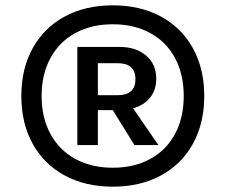

<svg xmlns="http://www.w3.org/2000/svg" viewBox="-20 -690 846 720"><path d="M746 -330Q746 -228 703.5 -151Q661 -74 583.5 -32Q506 10 403 10Q300 10 222.5 -32Q145 -74 102.5 -151Q60 -228 60 -330Q60 -432 102.5 -509Q145 -586 222.5 -628Q300 -670 403 -670Q506 -670 583.5 -628Q661 -586 703.5 -509Q746 -432 746 -330ZM669 -330Q669 -411 636.5 -472Q604 -533 543.5 -566Q483 -599 403 -599Q323 -599 262.5 -566Q202 -533 169 -472Q136 -411 136 -330Q136 -249 169 -188Q202 -127 262.5 -94Q323 -61 403 -61Q483 -61 543.5 -94Q604 -127 636.5 -188Q669 -249 669 -330ZM479 -284 574 -146H484L403 -277H347V-146H270V-514H347H429Q490 -514 528 -481.5Q566 -449 566 -395Q566 -353 543 -324Q520 -295 479 -284ZM347 -333H421Q488 -333 488 -393Q488 -453 421 -453H347Z"/></svg>

Font: Work Sans Medium
Style: Regular
Weight: 500
Designer: Wei Huang
Foundry: Wei Huang
Version: Version 1.500